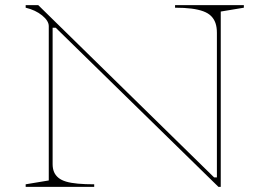

<svg xmlns="http://www.w3.org/2000/svg" viewBox="-20 -728 1035 748"><path d="M80 0V-10L170 -25V-626Q170 -647 144 -668Q118 -689 80 -698V-708H129L814 -37H825V-600Q825 -622 819.5 -638Q814 -654 802.5 -665.5Q791 -677 772 -684Q753 -691 726 -694.5Q699 -698 662 -698V-708H930V-698L840 -683V0H831L197 -620H185V-89Q185 -71 190.5 -58Q196 -45 207.5 -35.5Q219 -26 237.5 -20.5Q256 -15 283.5 -12.5Q311 -10 347 -10V0Z"/></svg>

Font: Kalnia SemiExpanded Thin
Style: Regular
Weight: 250
Width: 6
Designer: Frida Medrano
Foundry: Frida Medrano
Version: Version 1.105